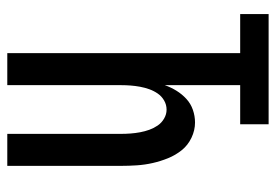

<svg xmlns="http://www.w3.org/2000/svg" viewBox="-138 -638 775 540"><g transform="rotate(90 250.0 -367.5)"><path d="M129 0V-655H19V-735H329V-655H219V-443Q225 -460 234.5 -475.5Q244 -491 257.5 -503.5Q271 -516 288.5 -522Q306 -528 324 -528Q346 -528 367 -518Q388 -508 402 -490.5Q416 -473 424.5 -452Q433 -431 438 -409Q443 -387 444.5 -364.5Q446 -342 446 -320V0H356V-320Q356 -333 355 -346.5Q354 -360 351.5 -373.5Q349 -387 344.5 -399.5Q340 -412 332.5 -423Q325 -434 313 -441Q301 -448 288 -448Q274 -448 262 -441Q250 -434 242.5 -423Q235 -412 230.5 -399.5Q226 -387 223.5 -373.5Q221 -360 220 -346.5Q219 -333 219 -320V0Z"/></g></svg>

Font: Iosevka SS18 Medium
Style: Regular
Weight: 500
Monospace: yes
Designer: Belleve Invis
Foundry: Belleve Invis
Version: Version 25.1.1; ttfautohint (v1.8.4)